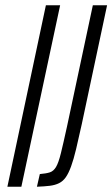

<svg xmlns="http://www.w3.org/2000/svg" viewBox="-20 -708 426 728"><path d="M8 0 154 -688H208L61 0ZM120 0 131 -48Q155 -50 169 -54.5Q183 -59 192.5 -75Q202 -91 211 -127.5Q220 -164 234 -228L332 -688H386L290 -237Q278 -182 268.5 -142.5Q259 -103 249.5 -77Q240 -51 229.5 -36Q219 -21 204 -13.5Q189 -6 168.5 -3.5Q148 -1 120 0Z"/></svg>

Font: Saira ExtraCondensed Light
Style: Italic
Weight: 300
Width: 2
Italic angle: -12°
Designer: Hector Gatti with collaboration of the Omnibus-Type team
Foundry: Omnibus-Type
Version: Version 1.101